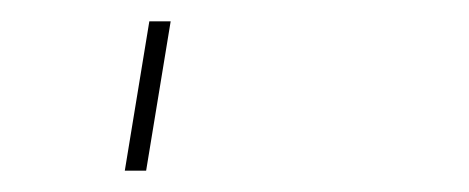

<svg xmlns="http://www.w3.org/2000/svg" viewBox="-20 60 440 180"><path d="M97 220 120 80H140L117 220Z"/></svg>

Font: Iosevka Aile Thin
Style: Italic
Weight: 100
Italic angle: -9°
Designer: Belleve Invis
Foundry: Belleve Invis
Version: Version 31.1.0; ttfautohint (v1.8.4)